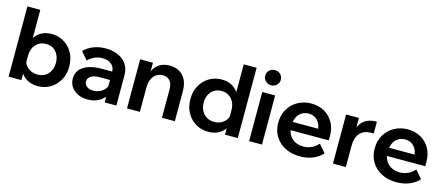

<svg xmlns="http://www.w3.org/2000/svg" viewBox="-50 -1314 4410 1900"><g transform="rotate(15 2155.5 -364.5)"><path d="M189 0H58V-720H190V-347H159Q166 -396 192.5 -435Q219 -474 262.5 -496.5Q306 -519 362 -519Q431 -519 488 -485Q545 -451 578.5 -391Q612 -331 612 -251Q612 -172 578 -112Q544 -52 487 -18Q430 16 359 16Q294 16 247 -12Q200 -40 176 -87.5Q152 -135 155 -192L183 -210Q188 -176 208 -149.5Q228 -123 259.5 -108.5Q291 -94 328 -94Q372 -94 405 -114Q438 -134 456.5 -170Q475 -206 475 -251Q475 -298 457.5 -333.5Q440 -369 409 -389Q378 -409 334 -409Q292 -409 259.5 -389Q227 -369 208.5 -333.5Q190 -298 190 -248V-126L189 -119Z M1162 0H1042V-101L1036 -117V-306Q1036 -359 1002 -388Q968 -417 909 -417Q866 -417 828.5 -400.5Q791 -384 763 -354L694 -434Q734 -474 791 -496.5Q848 -519 915 -519Q988 -519 1044 -494Q1100 -469 1131 -422.5Q1162 -376 1162 -309ZM871 16Q813 16 769 -5Q725 -26 700.5 -63Q676 -100 676 -149Q676 -201 706 -237.5Q736 -274 791.5 -294Q847 -314 920 -314H1049V-228H930Q876 -228 843 -209Q810 -190 810 -154Q810 -121 835.5 -102Q861 -83 902 -83Q941 -83 973 -99.5Q1005 -116 1025 -145Q1045 -174 1048 -211L1086 -193Q1086 -131 1059 -84Q1032 -37 983.5 -10.5Q935 16 871 16Z M1761 0H1629V-291Q1629 -350 1602 -379.5Q1575 -409 1529 -409Q1497 -409 1468 -392Q1439 -375 1421 -339Q1403 -303 1403 -244V0H1271V-503H1402V-347H1386Q1395 -414 1423.5 -451.5Q1452 -489 1490.5 -504Q1529 -519 1567 -519Q1657 -519 1709 -464Q1761 -409 1761 -304Z M2406 0H2275V-119L2274 -126V-248Q2274 -298 2256 -333.5Q2238 -369 2205.5 -389Q2173 -409 2131 -409Q2089 -409 2056.5 -389Q2024 -369 2006.5 -333.5Q1989 -298 1989 -251Q1989 -206 2008 -170Q2027 -134 2060 -114Q2093 -94 2137 -94Q2174 -94 2205 -108.5Q2236 -123 2256 -149.5Q2276 -176 2281 -210L2310 -192Q2313 -135 2288.5 -87.5Q2264 -40 2217.5 -12Q2171 16 2105 16Q2035 16 1977.5 -18Q1920 -52 1886.5 -112Q1853 -172 1853 -251Q1853 -331 1886.5 -391Q1920 -451 1977 -485Q2034 -519 2104 -519Q2162 -519 2204.5 -497Q2247 -475 2273.5 -436Q2300 -397 2306 -347H2274V-720H2406Z M2654 0H2522V-503H2654ZM2588 -590Q2555 -590 2531.5 -612.5Q2508 -635 2508 -667Q2508 -701 2531.5 -723Q2555 -745 2588 -745Q2622 -745 2645 -722.5Q2668 -700 2668 -667Q2668 -635 2645 -612.5Q2622 -590 2588 -590Z M3205 -157 3275 -76Q3237 -33 3177.5 -8.5Q3118 16 3046 16Q2959 16 2893 -18Q2827 -52 2790 -112Q2753 -172 2753 -251Q2753 -330 2788.5 -390.5Q2824 -451 2885.5 -485Q2947 -519 3024 -519Q3099 -519 3157.5 -485.5Q3216 -452 3249 -393Q3282 -334 3282 -256V-250H3153V-264Q3153 -310 3136.5 -344Q3120 -378 3091.5 -397Q3063 -416 3024 -416Q2983 -416 2952 -396.5Q2921 -377 2903.5 -340.5Q2886 -304 2886 -254Q2886 -201 2907.5 -163.5Q2929 -126 2966.5 -106.5Q3004 -87 3053 -87Q3143 -87 3205 -157ZM3282 -211H2838V-295H3266L3282 -256Z M3694 -512V-392H3667Q3620 -392 3586 -373.5Q3552 -355 3532.5 -316Q3513 -277 3513 -215V0H3381V-503H3512V-340H3496Q3505 -407 3533.5 -444Q3562 -481 3600.5 -496.5Q3639 -512 3676 -512Z M4193 -157 4263 -76Q4225 -33 4165.5 -8.5Q4106 16 4034 16Q3947 16 3881 -18Q3815 -52 3778 -112Q3741 -172 3741 -251Q3741 -330 3776.5 -390.5Q3812 -451 3873.5 -485Q3935 -519 4012 -519Q4087 -519 4145.5 -485.5Q4204 -452 4237 -393Q4270 -334 4270 -256V-250H4141V-264Q4141 -310 4124.5 -344Q4108 -378 4079.5 -397Q4051 -416 4012 -416Q3971 -416 3940 -396.5Q3909 -377 3891.5 -340.5Q3874 -304 3874 -254Q3874 -201 3895.5 -163.5Q3917 -126 3954.5 -106.5Q3992 -87 4041 -87Q4131 -87 4193 -157ZM4270 -211H3826V-295H4254L4270 -256Z"/></g></svg>

Font: Wix Madefor Display
Style: Bold
Weight: 700
Designer: Dalton Maag Ltd
Foundry: Dalton Maag Ltd
Version: Version 3.100